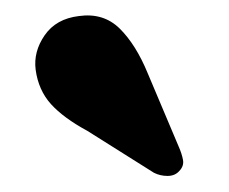

<svg xmlns="http://www.w3.org/2000/svg" viewBox="-20 -730 292 245"><path d="M168.5 -636.5 208 -543Q212 -534 213.5 -526Q215 -518 208.5 -511.5Q203 -505.5 193.8 -505.5Q184.5 -505.5 176.5 -509.5L91.5 -563Q61 -579.5 45 -597.2Q29 -615 25.5 -641Q22.5 -664 37 -685Q51.5 -706 80.5 -709.5Q112 -714 132.8 -693.5Q153.5 -673 168.5 -636.5Z"/></svg>

Font: Fraunces 72pt Soft
Style: Bold
Weight: 700
Version: Version 1.000;[b76b70a41]